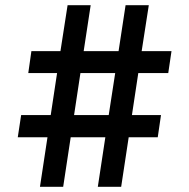

<svg xmlns="http://www.w3.org/2000/svg" viewBox="-20 -720 730 740"><path d="M134 0 163 -191H48.5L61.5 -276.5H175.5L200 -438.5H89L101 -523H213L240.5 -700H329.5L302.5 -523H437L464 -700H553.5L526 -523H641L628.5 -438.5H513L488.5 -276.5H600.5L588 -191H476L447 0H357L386 -191H252.5L223.5 0ZM265.5 -276.5H399L424 -438.5H290Z"/></svg>

Font: Overpass Medium
Style: Regular
Weight: 500
Designer: Delve Withrington, Dave Bailey, Thomas Jockin
Foundry: Delve Fonts LLC
Version: Version 4.000